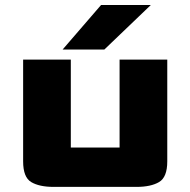

<svg xmlns="http://www.w3.org/2000/svg" viewBox="-20 -744 761 767"><path d="M72.4 -99.4V-505.8H262.9V-154.7Q262.9 -154.7 262.9 -154.7Q262.9 -154.7 262.9 -154.7H457.7Q457.7 -154.7 457.7 -154.7Q457.7 -154.7 457.7 -154.7V-505.8H648.2V-99.4Q648.2 -35.9 615.4 -16.7Q582.7 2.6 525.2 2.6H194.4Q136.9 2.6 104.6 -16.7Q72.4 -35.9 72.4 -99.4ZM230.1 -546.1 383.7 -724H582.5L396.8 -546.1Z"/></svg>

Font: Science Gothic
Style: Regular
Weight: 400
Designer: Thomas Phinney, Vassil Kateliev, Brandon Buerkle
Foundry: Font Detective LLC
Version: Version 1.018